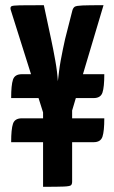

<svg xmlns="http://www.w3.org/2000/svg" viewBox="-20 -720 440 740"><path d="M168 -217 21 -683Q19 -692 23.5 -695.5Q28 -699 56 -699.5Q84 -700 149 -700L177 -569Q181 -551 185 -530Q189 -509 193 -487Q197 -465 199.5 -444.5Q202 -424 203 -407Q205 -424 207.5 -444.5Q210 -465 214 -487Q218 -509 222.5 -530.5Q227 -552 231 -570L259 -680Q262 -690 268 -694Q274 -698 298 -699Q322 -700 379 -700L235 -217ZM23 -172Q23 -222 30 -243Q37 -264 64 -264H167V-172ZM146 0V-365H258V-20Q258 -10 253.5 -6Q249 -2 226 -1Q203 0 146 0ZM23 -342Q23 -392 30 -413Q37 -434 64 -434H153V-342ZM238 -172V-264H382Q382 -215 375 -193.5Q368 -172 341 -172ZM239 -342V-434H382Q382 -385 375 -363.5Q368 -342 341 -342Z"/></svg>

Font: Yanone Kaffeesatz ExtraLight
Style: Regular
Weight: 200
Designer: Yanone (Cyrillic: Daniel Pouzeot, Huerta Tipografica, and Cyreal)
Foundry: Yanone
Version: Version 2.003